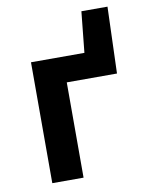

<svg xmlns="http://www.w3.org/2000/svg" viewBox="-77 -713 584 768"><g transform="rotate(-10 215.0 -328.5)"><path d="M73 0H200V-387H404L413 -657H307L290 -491H73Z"/></g></svg>

Font: Source Sans Pro SemBd
Style: Regular
Weight: 700
Designer: Paul D. Hunt
Foundry: Adobe Systems Incorporated
Version: Version 2.020;PS 2.0;hotconv 1.0.86;makeotf.lib2.5.63406